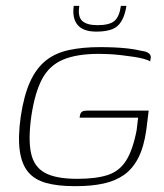

<svg xmlns="http://www.w3.org/2000/svg" viewBox="-20 -627 562 656"><path d="M233 9Q177 9 137.5 -2Q98 -13 76 -39.5Q54 -66 47.5 -112.5Q41 -159 51 -230Q62 -302 83 -348Q104 -394 136.5 -420Q169 -446 215.5 -456Q262 -466 321 -466Q346 -466 369.5 -465Q393 -464 416 -461.5Q439 -459 460 -454Q476 -452 483.5 -448Q491 -444 493.5 -439Q496 -434 495 -429L493 -417Q486 -422 471 -426Q456 -430 436 -433Q416 -436 394.5 -438.5Q373 -441 353.5 -442Q334 -443 318 -443Q242 -443 195 -423Q148 -403 123.5 -356.5Q99 -310 87 -230Q76 -151 86 -104Q96 -57 133.5 -36.5Q171 -16 244 -16Q308 -16 348 -29Q388 -42 411 -78.5Q434 -115 447 -183Q449 -198 450 -209Q451 -220 452 -225H252Q253 -235 255.5 -240Q258 -245 263 -247Q268 -249 278 -249H488L480 -184Q472 -126 453 -88.5Q434 -51 404.5 -30Q375 -9 334 0Q293 9 241 9Q239 9 237 9Q235 9 233 9ZM309 -519Q264 -519 245 -542Q226 -565 232 -607H251Q245 -570 261 -555.5Q277 -541 313 -541Q354 -541 371 -555.5Q388 -570 393 -607H412Q405 -562 384 -540.5Q363 -519 309 -519Z"/></svg>

Font: Genos Thin ExtraLight
Style: Italic
Weight: 250
Italic angle: -8°
Version: Version 1.010